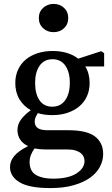

<svg xmlns="http://www.w3.org/2000/svg" viewBox="-20 -754 571 979"><path d="M246 -210Q289 -210 312.5 -243Q336 -276 336 -332Q336 -387 313 -419.5Q290 -452 248 -452Q205 -452 182 -419Q159 -386 159 -331Q159 -275 181.5 -242.5Q204 -210 246 -210ZM211 8Q195 8 181.5 6.5Q168 5 156 3Q144 20 137.5 36.5Q131 53 131 72Q131 119 163.5 138Q196 157 249 157Q328 157 369.5 130.5Q411 104 411 67Q411 56 406.5 45.5Q402 35 391.5 26.5Q381 18 364 13Q347 8 321 8ZM511 -415H415Q437 -379 437 -331Q437 -293 423 -262.5Q409 -232 383.5 -211Q358 -190 323.5 -178.5Q289 -167 247 -167Q227 -167 208.5 -169.5Q190 -172 173 -177Q166 -166 161.5 -156Q157 -146 157 -134Q157 -112 172.5 -101Q188 -90 223 -90H329Q423 -90 464.5 -58Q506 -26 506 31Q506 65 489.5 96.5Q473 128 439.5 152Q406 176 355.5 190.5Q305 205 237 205Q129 205 80 175.5Q31 146 31 98Q31 67 53 41Q75 15 123 -9Q94 -23 81.5 -44.5Q69 -66 69 -90Q69 -120 87 -144.5Q105 -169 137 -192Q100 -213 79 -248Q58 -283 58 -331Q58 -368 72 -398.5Q86 -429 111 -450Q136 -471 171 -482.5Q206 -494 248 -494Q328 -494 379 -455L496 -493L511 -483ZM253 -590Q222 -590 200 -610Q178 -630 178 -662Q178 -694 200 -714Q222 -734 253 -734Q285 -734 306.5 -714Q328 -694 328 -662Q328 -630 306.5 -610Q285 -590 253 -590Z"/></svg>

Font: Source Serif Pro Semibold
Style: Regular
Weight: 600
Designer: Frank Grießhammer
Foundry: Adobe Systems Incorporated
Version: Version 1.014;PS Version 1.0;hotconv 1.0.73;makeotf.lib2.5.5